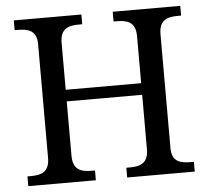

<svg xmlns="http://www.w3.org/2000/svg" viewBox="-51 -769 896 824"><g transform="rotate(-5 396.5 -357.0)"><path d="M38 0H329V-42H316C271 -42 234 -51 234 -114V-348H559V-114C559 -51 522 -42 477 -42H464V0H755V-42H742C698 -42 660 -50 660 -109V-600C660 -663 697 -672 742 -672H755V-714H464V-672H477C522 -672 559 -663 559 -600V-398H234V-600C234 -663 271 -672 316 -672H329V-714H38V-672H51C95 -672 133 -663 133 -604V-114C133 -51 96 -42 51 -42H38Z"/></g></svg>

Font: Noto Serif Thai
Style: Regular
Weight: 400
Designer: Monotype Design Team
Foundry: Monotype Imaging Inc.
Version: Version 1.901